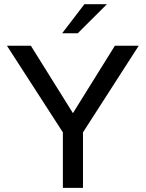

<svg xmlns="http://www.w3.org/2000/svg" viewBox="-20 -912 707 932"><path d="M281.7 -750.5 389.6 -891.6H499L357.4 -750.5ZM285.2 0V-269.5L13.7 -689.9H129.9L334 -362.8L537.6 -689.9H653.3L382.8 -269.5V0Z"/></svg>

Font: HK Grotesk Medium
Style: Regular
Weight: 500
Designer: Alfredo Marco Pradil and Stefan Peev
Foundry: Hanken Design Co.
Version: Version 1.045;PS 001.045;hotconv 1.0.88;makeotf.lib2.5.64775